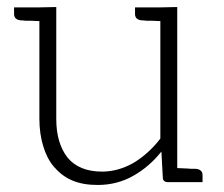

<svg xmlns="http://www.w3.org/2000/svg" viewBox="-20 -518 638 546"><path d="M536 -38H531H523C520 -38 515 -39 508 -39C501 -39 493 -40 484 -40V-498L436 -497H364V-478C364 -467 371 -461 384 -460H389C391 -460 394 -459 397 -459H412C419 -459 427 -458 436 -458V-124C414 -95 388 -72 360 -55C332 -39 302 -30 270 -30C226 -30 193 -44 172 -70C151 -97 140 -133 140 -180V-498L92 -497H20V-478C20 -467 27 -461 40 -460H45C47 -460 50 -459 53 -459H68C75 -459 83 -458 92 -458V-180C92 -151 96 -125 103 -102C110 -79 120 -59 134 -43C148 -27 164 -14 185 -5C206 4 230 8 258 8C295 8 329 -1 359 -18C389 -35 416 -58 439 -87L443 -13C443 -4 449 0 458 0H484H556V-20C556 -31 549 -37 536 -38Z"/></svg>

Font: SVN-Aleo
Style: Light
Weight: 300
Designer: Alessio Laiso
Version: Version 1.2.2